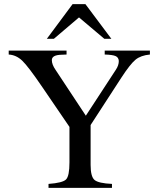

<svg xmlns="http://www.w3.org/2000/svg" viewBox="-20 -906 762 926"><path d="M517 -719H483L361 -822L240 -719H206L330 -886H392ZM703 -662V-643Q659 -639 633.5 -618Q608 -597 565 -531L417 -303V-111Q417 -54 436 -38Q455 -22 520 -19V0H214V-19Q282 -24 298.5 -40.5Q315 -57 315 -123V-294L184 -486Q116 -586 87 -613.5Q58 -641 22 -643V-662H301V-643L277 -642Q230 -641 230 -616Q230 -595 248 -569L394 -348L539 -570Q553 -591 553 -612Q552 -629 537.5 -635.5Q523 -642 485 -643V-662Z"/></svg>

Font: STIX Math
Style: Regular
Weight: 400
Designer: MicroPress Inc., with final additions and corrections provided by Coen Hoffman, Elsevier (retired)
Version: Version 1.1.1